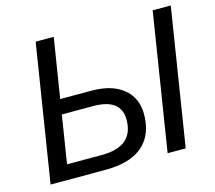

<svg xmlns="http://www.w3.org/2000/svg" viewBox="-101 -829 1067 954"><g transform="rotate(-15 432.5 -352.5)"><path d="M46 0 158 -705H251L202 -398H361Q436 -398 485.5 -375Q535 -352 560 -312Q585 -272 585 -218Q585 -147 555.5 -98Q526 -49 469 -24.5Q412 0 327 0ZM151 -76H330Q412 -76 453 -110.5Q494 -145 494 -214Q494 -268 458.5 -295Q423 -322 351 -322H190ZM648 0 760 -705H853L741 0Z"/></g></svg>

Font: Nunito Sans 12pt Medium
Style: Italic
Weight: 500
Italic angle: -9°
Designer: Vernon Adams
Foundry: Vernon Adams
Version: Version 3.101;gftools[0.9.27]